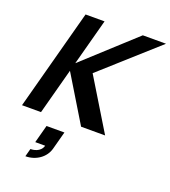

<svg xmlns="http://www.w3.org/2000/svg" viewBox="-179 -849 1143 1292"><g transform="rotate(20 392.5 -202.5)"><path d="M15.7 0H151.7L239.6 -328L438.7 0H610.7L388.5 -365L784.7 -720H618.7L255.7 -388L344.7 -720H208.7ZM154.3 315C230.3 315 294.7 269 312.3 203L346.6 75H218.6L184.3 203H255.3C241.9 253 185.6 258 169.6 258Z"/></g></svg>

Font: Manrope
Style: ExtraBoldItalic
Weight: 800
Italic angle: -15°
Designer: Mikhail Sharanda
Foundry: Mikhail Sharanda
Version: Version 4.502;hotconv 1.0.109;makeotfexe 2.5.65596